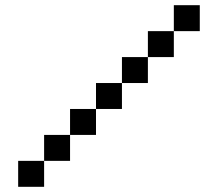

<svg xmlns="http://www.w3.org/2000/svg" viewBox="-20 -720 840 740"><path d="M50 0H150V-100H50ZM150 -100H250V-200H150ZM250 -200H350V-300H250ZM350 -300H450V-400H350ZM450 -400H550V-500H450ZM550 -500H650V-600H550ZM650 -600H750V-700H650Z"/></svg>

Font: Connection Serif
Style: Regular
Weight: 400
Version: Version 0.2